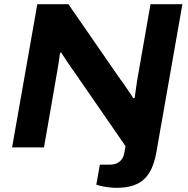

<svg xmlns="http://www.w3.org/2000/svg" viewBox="-20 -707 904 921"><path d="M539 194Q524 194 505.5 192Q487 190 470.5 186.5Q454 183 442 179L459 83H506Q536 83 554.5 67.5Q573 52 577 23L582 -6L337 -361Q322 -381 304 -408.5Q286 -436 274 -454H268Q266 -438 262 -410.5Q258 -383 253 -356L191 0H38L159 -687H308L559 -324Q567 -315 577 -299.5Q587 -284 599 -267Q611 -250 619 -236L626 -237Q628 -255 632 -280.5Q636 -306 638 -322L702 -687H855L731 18Q725 55 713 87Q701 119 680.5 143Q660 167 625.5 180.5Q591 194 539 194Z"/></svg>

Font: Archivo SemiExpanded
Style: Bold Italic
Weight: 700
Width: 6
Italic angle: -10°
Designer: Hector Gatti
Foundry: Omnibus-Type
Version: Version 2.001